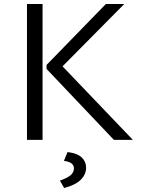

<svg xmlns="http://www.w3.org/2000/svg" viewBox="-20 -700 714 961"><path d="M115 0ZM115 -680H193V0H115ZM645 0H550L213 -355V-375L510 -680H602L293 -368ZM280 204Q319 190 334.5 176Q350 162 350 142Q350 128 338.5 118.5Q327 109 300 105L318 61Q367 67 389 88Q411 109 411 139Q411 173 384.5 199.5Q358 226 301 241Z"/></svg>

Font: Martel Sans Light
Style: Regular
Weight: 300
Designer: Dan Reynolds and Mathieu Réguer
Foundry: Dan Reynolds and Mathieu Réguer
Version: Version 1.002; ttfautohint (v1.1) -l 5 -r 5 -G 72 -x 0 -D la